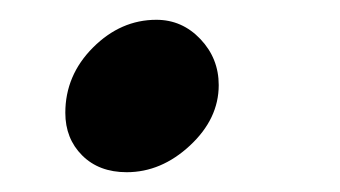

<svg xmlns="http://www.w3.org/2000/svg" viewBox="-20 -175 344 194"><path d="M46 -61Q46 -99 74 -127Q102 -155 138 -155Q164 -155 182.5 -135.5Q201 -116 201 -89Q201 -55 172 -28Q143 -1 108 -1Q80 -1 63 -18Q46 -35 46 -61Z"/></svg>

Font: Mali SemiBold
Style: Italic
Weight: 600
Italic angle: -10°
Version: Version 1.000; ttfautohint (v1.6)